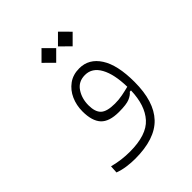

<svg xmlns="http://www.w3.org/2000/svg" viewBox="-210 -665 1007 1007"><g transform="rotate(-45 293.0 -162.0)"><path d="M205.6 217.3Q175.8 217.3 144.3 212.9Q112.8 208.5 85.4 198.2L87.9 155.3Q122.6 164.1 151.9 167.7Q181.2 171.4 212.4 171.4Q336.4 171.4 388.4 113.5Q440.4 55.7 443.4 -52.2L434.1 -51.8Q422.9 -37.1 398.9 -26.9Q375 -16.6 319.3 -16.6Q247.1 -16.6 216.3 -50Q185.5 -83.5 185.5 -154.3Q185.5 -199.7 202.9 -238.8Q220.2 -277.8 253.4 -302Q286.6 -326.2 333.5 -326.2Q404.8 -326.2 446.5 -261.2Q488.3 -196.3 488.3 -70.8Q488.3 74.7 420.7 146Q353 217.3 205.6 217.3ZM443.4 -79.6Q441.4 -174.3 412.1 -227.3Q382.8 -280.3 330.1 -280.3Q281.2 -280.3 255.9 -242.7Q230.5 -205.1 230.5 -154.3Q230.5 -105.5 253.4 -84Q276.4 -62.5 335.4 -62.5Q364.7 -62.5 391.8 -67.9Q418.9 -73.2 443.4 -79.6ZM390.6 -432.1 335.9 -486.3 390.6 -541 444.8 -486.3ZM268.6 -432.1 213.9 -486.3 268.6 -541 322.8 -486.3Z"/></g></svg>

Font: Cascadia Mono ExtraLight
Style: Regular
Weight: 200
Monospace: yes
Designer: Aaron Bell
Foundry: Saja Typeworks
Version: Version 2404.023; ttfautohint (v1.8.4)